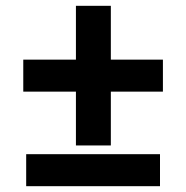

<svg xmlns="http://www.w3.org/2000/svg" viewBox="-20 -650 640 660"><path d="M241 -150H361V-335H540V-445H361V-630H241V-445H60V-335H241ZM70 -10H530V-120H70Z"/></svg>

Font: CommitMonoV142 ExtLt
Style: Regular
Weight: 200
Monospace: yes
Designer: Eigil Nikolajsen
Foundry: Eigil Nikolajsen
Version: Version 1.142